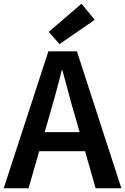

<svg xmlns="http://www.w3.org/2000/svg" viewBox="-22 -1016 675 1036"><path d="M-2 0 239 -739H393L633 0H494L382 -393Q364 -452 348 -514Q332 -576 315 -636H311Q296 -575 279 -513.5Q262 -452 245 -393L132 0ZM140 -200V-303H489V-200ZM299 -778 241 -844 418 -996 489 -909Z"/></svg>

Font: Noto Sans KR Thin SemiBold
Style: Regular
Weight: 600
Version: Version 2.004-H2;hotconv 1.0.118;makeotfexe 2.5.65603